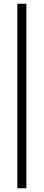

<svg xmlns="http://www.w3.org/2000/svg" viewBox="-20 -770 232 1020"><path d="M72 230V-750H120V230Z"/></svg>

Font: Ek Mukta ExtraLight
Style: Regular
Weight: 275
Designer: Girish Dalvi and Yashodeep Gholap
Foundry: Ek Type
Version: Version 2.538;PS 1.002;hotconv 16.6.51;makeotf.lib2.5.65220;